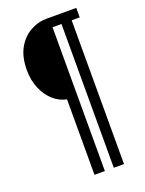

<svg xmlns="http://www.w3.org/2000/svg" viewBox="-159 -762 763 1009"><g transform="rotate(-20 222.5 -257.5)"><path d="M189 171V-251Q148 -259 115 -288.5Q82 -318 62.5 -364Q43 -410 43 -467Q43 -539 69.5 -587.5Q96 -636 140 -661Q184 -686 234 -686H399V-633H354V171H297V-633H247V171Z"/></g></svg>

Font: Archivo Condensed Light
Style: Regular
Weight: 300
Width: 3
Designer: Hector Gatti
Foundry: Omnibus-Type
Version: Version 2.001